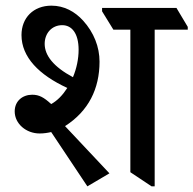

<svg xmlns="http://www.w3.org/2000/svg" viewBox="-20 -652 684 679"><path d="M289 7 367 -39 210 -206C293 -259 332 -338 332 -434C332 -486 312 -537 274 -579C245 -611 207 -632 162 -632C98 -632 56 -589 56 -528C56 -450 118 -387 218 -341C202 -316 183 -296 161 -284C135 -308 118 -317 94 -317C60 -317 32 -295 32 -258C32 -214 73 -180 120 -180C135 -180 148 -182 161 -185ZM516 7H527V-547H644V-557L604 -624H341V-612L381 -547H441V-43ZM138 -497C138 -534 163 -563 200 -563C234 -563 258 -534 258 -476C258 -444 251 -410 238 -379C169 -416 138 -456 138 -497Z"/></svg>

Font: Noto Serif Devanagari SemiCondensed Medium
Style: Regular
Weight: 500
Width: 4
Designer: Universal Thirst, Indian Type Foundry and the Monotype Design Team
Foundry: Monotype Imaging Inc.
Version: Version 2.004